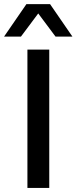

<svg xmlns="http://www.w3.org/2000/svg" viewBox="-63 -924 376 944"><path d="M71.8 0V-680.2H179.2V0ZM-43 -744.1 66.9 -903.8H183.1L293 -744.1H210L125 -857.9L40 -744.1Z"/></svg>

Font: TASA Orbiter Text Medium
Style: Regular
Weight: 500
Designer: Weizhong Zhang
Version: Version 1.000;Glyphs 3.1.2 (3151)